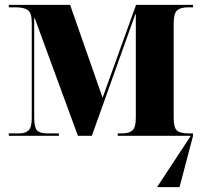

<svg xmlns="http://www.w3.org/2000/svg" viewBox="-20 -556 825 786"><path d="M16 0V-10H60Q83 -10 96.5 -22Q110 -34 110 -72V-464Q110 -503 94 -514.5Q78 -526 45 -526H16V-536H267L400 -156L537 -536H770V-526H750Q719 -526 705 -513.5Q691 -501 691 -461V-75Q691 -34 704 -22Q717 -10 750 -10H770V0V1L715 210H623L761 0H462V-10H481Q509 -10 522.5 -22.5Q536 -35 536 -74V-498H534L356 0H299L122 -482H120V-75Q120 -35 131.5 -22.5Q143 -10 173 -10H221V0Z"/></svg>

Font: Noto Serif Display SemiCondensed ExtraBold
Style: Regular
Weight: 800
Width: 4
Designer: Monotype Design Team
Foundry: Monotype Imaging Inc.
Version: Version 2.009